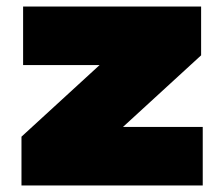

<svg xmlns="http://www.w3.org/2000/svg" viewBox="-20 -570 677 590"><path d="M46 0V-150L286 -370H51V-550H598V-400L358 -180H603V0Z"/></svg>

Font: Encode Sans Expanded Black
Style: Regular
Weight: 900
Width: 7
Designer: Multiple Designers
Foundry: Impallari Type
Version: Version 3.000; ttfautohint (v1.8.3) -l 8 -r 50 -G 200 -x 14 